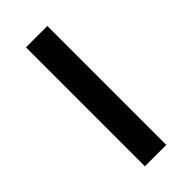

<svg xmlns="http://www.w3.org/2000/svg" viewBox="-225 -750 799 799"><g transform="rotate(-45 175.0 -350.0)"><path d="M112 -700H238V0H112Z"/></g></svg>

Font: Krub SemiBold
Style: Regular
Weight: 600
Version: Version 1.000; ttfautohint (v1.6)